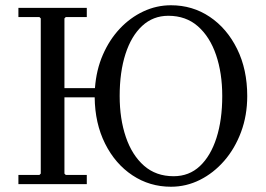

<svg xmlns="http://www.w3.org/2000/svg" viewBox="-20 -700 1010 730"><path d="M50 0V-35H130L135 -40V-630L130 -635H50V-670H310V-635H230L225 -630V-365H341Q346 -434 371 -491.5Q396 -549 435.5 -591Q475 -633 525 -656.5Q575 -680 630 -680Q712 -680 777.5 -636Q843 -592 881.5 -514Q920 -436 920 -335Q920 -261 896.5 -198Q873 -135 832.5 -88.5Q792 -42 740 -16Q688 10 630 10Q549 10 483.5 -33.5Q418 -77 379.5 -154Q341 -231 340 -330H225V-40L230 -35H310V0ZM435 -335Q435 -248 458.5 -179Q482 -110 527.5 -70Q573 -30 640 -30Q699 -30 740 -68.5Q781 -107 803 -175.5Q825 -244 825 -335Q825 -422 801.5 -491Q778 -560 732.5 -600Q687 -640 620 -640Q562 -640 520.5 -601.5Q479 -563 457 -494.5Q435 -426 435 -335Z"/></svg>

Font: Brygada 1918
Style: Regular
Weight: 400
Designer: Mateusz Machalski | Borys Kosmynka | Przemek Hoffer
Foundry: NIEPODLEGLA 2018
Version: Version 3.006